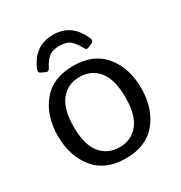

<svg xmlns="http://www.w3.org/2000/svg" viewBox="-168 -825 897 953"><g transform="rotate(-30 280.5 -348.5)"><path d="M422.8 -599.1Q432.1 -579.1 416.5 -572.3L393.5 -561.5Q379.4 -554.7 371.5 -570.3Q355.4 -602.1 334.4 -621.6Q313.4 -641.1 271 -641.1Q228.5 -641.1 207.5 -621.6Q186.5 -602.1 170.4 -570.3Q162.6 -554.7 148.4 -561.5L125.4 -572.3Q109.8 -579.1 119.1 -599.1Q145 -655.8 182.8 -680.2Q220.7 -704.6 271 -704.6Q321.3 -704.6 359.1 -680.2Q396.9 -655.8 422.8 -599.1ZM41.5 -256.3Q41.5 -371.1 102.3 -446Q163.1 -521 280.3 -521Q397.5 -521 458.3 -446Q519 -371.1 519 -256.3Q519 -141.6 458.3 -66.7Q397.5 8.3 280.3 8.3Q163.1 8.3 102.3 -66.7Q41.5 -141.6 41.5 -256.3ZM132.3 -256.3Q132.3 -153.8 172.9 -104.5Q213.4 -55.2 280.3 -55.2Q347.2 -55.2 387.7 -104.5Q428.2 -153.8 428.2 -256.3Q428.2 -358.9 387.7 -408.2Q347.2 -457.5 280.3 -457.5Q213.4 -457.5 172.9 -408.2Q132.3 -358.9 132.3 -256.3Z"/></g></svg>

Font: Istok Web
Style: Regular
Weight: 400
Designer: Andrey V. Panov
Foundry: Andrey V. Panov
Version: Version 1.0.2g